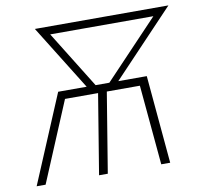

<svg xmlns="http://www.w3.org/2000/svg" viewBox="-81 -822 962 909"><g transform="rotate(-10 400.0 -367.5)"><path d="M23 0 201 -423H338L144 -735H786L490 -423H627L665 0H622L587 -384H428L365 0H323L386 -384H227L66 0ZM447 -423 707 -697H211L381 -423Z"/></g></svg>

Font: Iosevka Aile Extralight
Style: Italic
Weight: 200
Italic angle: -9°
Designer: Belleve Invis
Foundry: Belleve Invis
Version: Version 31.1.0; ttfautohint (v1.8.4)